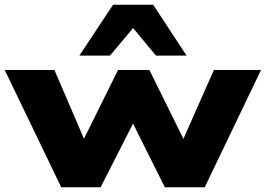

<svg xmlns="http://www.w3.org/2000/svg" viewBox="-24 -795 1128 815"><path d="M236 0 -4 -498H207L339 -191H325L477 -498H610L762 -191H748L884 -498H1084L845 0H676L517 -318H565L403 0ZM313 -559 456 -775H626L768 -559H638L541 -676L443 -559Z"/></svg>

Font: Nunito Sans 10pt Expanded Black
Style: Regular
Weight: 900
Width: 7
Designer: Vernon Adams
Foundry: Vernon Adams
Version: Version 3.101;gftools[0.9.27]